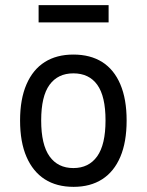

<svg xmlns="http://www.w3.org/2000/svg" viewBox="-20 -717 570 746"><path d="M266 9Q200 9 154 -20.5Q108 -50 83 -107.5Q58 -165 58 -249Q58 -332 83 -389.5Q108 -447 154 -476Q200 -505 265 -505Q331 -505 377 -476Q423 -447 447.5 -389.5Q472 -332 472 -249Q472 -165 447.5 -107.5Q423 -50 377 -20.5Q331 9 266 9ZM265 -64Q325 -64 357.5 -109.5Q390 -155 390 -249Q390 -343 358 -387.5Q326 -432 265 -432Q205 -432 172.5 -387.5Q140 -343 140 -249Q140 -155 172.5 -109.5Q205 -64 265 -64ZM130 -630V-697H402V-630Z"/></svg>

Font: Nunito Sans 7pt Condensed
Style: Regular
Weight: 400
Width: 3
Designer: Vernon Adams
Foundry: Vernon Adams
Version: Version 3.101;gftools[0.9.27]